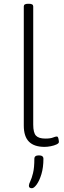

<svg xmlns="http://www.w3.org/2000/svg" viewBox="-20 -772 337 1017"><path d="M216 6Q161 6 133.5 -21.5Q106 -49 106 -107V-738Q106 -752 128 -752H134Q156 -752 156 -738V-112Q156 -69 170.5 -53.5Q185 -38 220 -38Q247 -38 260.5 -43.5Q274 -49 281 -49Q287 -49 289.5 -37.5Q292 -26 292 -20Q292 -13 279.5 -7Q267 -1 249 2.5Q231 6 216 6ZM149 225Q133 225 133 212Q133 203 140.5 188Q148 173 155 144.5Q162 116 162 69Q162 51 186 51Q210 51 210 69Q210 115 199.5 150Q189 185 174.5 205Q160 225 149 225Z"/></svg>

Font: Asap ExtraLight
Style: Regular
Weight: 200
Designer: Pablo Cosgaya
Foundry: Omnibus-Type
Version: Version 3.001; ttfautohint (v1.8.4.7-5d5b)